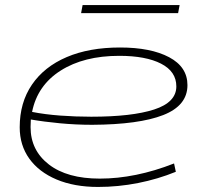

<svg xmlns="http://www.w3.org/2000/svg" viewBox="-20 -730 805 760"><path d="M676 -50Q605 -21 526.5 -5.5Q448 10 368 10Q274 10 204 -19.5Q134 -49 96 -102Q58 -155 58 -226Q58 -324 106.5 -395Q155 -466 244 -504Q333 -542 455 -542Q577 -542 649.5 -503.5Q722 -465 722 -393Q722 -312 626 -274.5Q530 -237 345 -236Q281 -236 217.5 -242Q154 -248 102 -257Q101 -242 101 -227Q101 -135 173.5 -79Q246 -23 375 -23Q516 -23 669 -83ZM452 -509Q312 -509 220 -450.5Q128 -392 107 -287Q158 -277 218.5 -272.5Q279 -268 341 -268Q502 -268 590 -296.5Q678 -325 678 -388Q678 -447 617.5 -478Q557 -509 452 -509ZM301 -678 307 -710H691L685 -678Z"/></svg>

Font: Georama ExtraExtended ExtraLight
Style: Italic
Weight: 200
Width: 8
Italic angle: -9°
Designer: Jean-Baptiste Levee
Foundry: Production Type
Version: Version 1.000